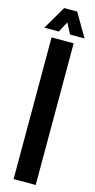

<svg xmlns="http://www.w3.org/2000/svg" viewBox="-154 -1009 520 1047"><g transform="rotate(15 105.5 -486.0)"><path d="M43.9 0V-800H168.7V0ZM-7.9 -840.9 68.9 -972.1H142.3L219.1 -840.9H137.2L105.7 -901.1L74 -840.9Z"/></g></svg>

Font: Big Shoulders Thin
Style: Regular
Weight: 100
Designer: Patric King
Foundry: XO Type Co
Version: Version 2.002